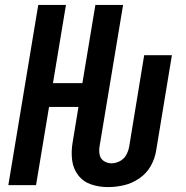

<svg xmlns="http://www.w3.org/2000/svg" viewBox="-20 -755 760 783"><path d="M420 8Q452 8 485 0.5Q518 -7 548 -27.5Q578 -48 595 -78.5Q612 -109 617 -142L681 -530H568L507 -158Q504 -140 495 -123.5Q486 -107 469 -98Q452 -89 435 -89Q418 -89 404 -98Q390 -107 386.5 -123.5Q383 -140 386 -158L482 -735H369L316 -416H196L249 -735H136L14 0H127L180 -319H300L276 -173Q270 -138 274 -103Q278 -68 298.5 -41Q319 -14 351.5 -3Q384 8 420 8Z"/></svg>

Font: Iosevka Sparkle SmBdObl
Style: Regular
Weight: 600
Italic angle: -9°
Designer: Belleve Invis
Foundry: Belleve Invis
Version: Version 4.5.0; ttfautohint (v1.8.3)